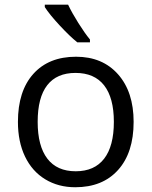

<svg xmlns="http://www.w3.org/2000/svg" viewBox="-20 -786 644 816"><path d="M547.9 -268.1Q547.9 -137.2 481.9 -63.7Q416 9.8 299.8 9.8Q228 9.8 172.4 -23.9Q116.7 -57.6 86.4 -120.6Q56.2 -183.6 56.2 -268.1Q56.2 -398.9 121.6 -471.9Q187 -544.9 303.2 -544.9Q415.5 -544.9 481.7 -470.2Q547.9 -395.5 547.9 -268.1ZM140.1 -268.1Q140.1 -165.5 181.2 -111.8Q222.2 -58.1 301.8 -58.1Q381.3 -58.1 422.6 -111.6Q463.9 -165 463.9 -268.1Q463.9 -370.1 422.6 -423.1Q381.3 -476.1 300.8 -476.1Q221.2 -476.1 180.7 -423.8Q140.1 -371.6 140.1 -268.1ZM362.3 -606H308.6Q276.9 -631.3 233.4 -678.2Q189.9 -725.1 170.4 -755.9V-766.1H269.5Q285.2 -732.4 313 -688.2Q340.8 -644 362.3 -618.2Z"/></svg>

Font: f01947593
Style: Regular
Weight: 400
Foundry: Ascender Corporation
Version: Version 1.10